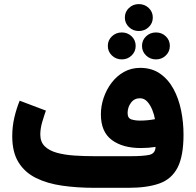

<svg xmlns="http://www.w3.org/2000/svg" viewBox="-20 -899 936 919"><path d="M577.6 -814.9Q577.6 -842.3 597.2 -860.8Q616.7 -879.4 644.5 -879.4Q672.4 -879.4 691.9 -860.8Q711.4 -842.3 711.4 -814.9Q711.4 -788.1 691.9 -769.3Q672.4 -750.5 644.5 -750.5Q616.7 -750.5 597.2 -769.3Q577.6 -788.1 577.6 -814.9ZM659.7 -679.2Q659.7 -706.5 679.2 -725.1Q698.7 -743.7 726.6 -743.7Q754.4 -743.7 773.7 -725.1Q793 -706.5 793 -679.2Q793 -652.3 773.7 -633.5Q754.4 -614.7 726.6 -614.7Q698.7 -614.7 679.2 -633.5Q659.7 -652.3 659.7 -679.2ZM496.1 -679.2Q496.1 -706.5 515.6 -725.1Q535.2 -743.7 563 -743.7Q590.8 -743.7 610.1 -725.1Q629.4 -706.5 629.4 -679.2Q629.4 -652.3 610.1 -633.5Q590.8 -614.7 563 -614.7Q535.2 -614.7 515.6 -633.5Q496.1 -652.3 496.1 -679.2ZM724.6 -195.8Q690.9 -190.4 653.8 -190.4Q566.9 -190.4 514.9 -229.2Q462.9 -268.1 462.9 -351.6Q462.9 -392.1 476.3 -431.4Q489.7 -470.7 514.4 -503.2Q539.1 -535.6 573.7 -554.9Q608.4 -574.2 650.9 -574.2Q706.5 -574.2 746.1 -546.6Q785.6 -519 810.5 -473.1Q835.4 -427.2 846.9 -370.4Q858.4 -313.5 858.4 -254.9Q858.4 -152.3 830.1 -97.2Q801.8 -42 743.4 -21Q685.1 0 594.7 0H432.1Q349.1 0 277.6 -10.3Q206.1 -20.5 152.3 -47.1Q98.6 -73.7 68.6 -122.1Q38.6 -170.4 38.6 -247.1Q38.6 -293.5 48.8 -336.9Q59.1 -380.4 74.2 -417L199.7 -369.6Q191.4 -346.2 182.1 -314.9Q172.9 -283.7 172.9 -254.9Q172.9 -219.7 194.3 -198.7Q215.8 -177.7 252.4 -167.7Q289.1 -157.7 335.4 -154.5Q381.8 -151.4 432.1 -151.4H605.5Q663.6 -151.4 693.6 -157.5Q723.6 -163.6 724.6 -195.8ZM649.9 -321.8Q668 -321.8 686.3 -323.5Q704.6 -325.2 721.7 -328.6Q718.3 -349.6 709 -372.8Q699.7 -396 685.1 -412.4Q670.4 -428.7 649.9 -428.7Q622.6 -428.7 606.7 -407Q590.8 -385.3 590.8 -357.9Q590.8 -333.5 608.6 -327.6Q626.5 -321.8 649.9 -321.8Z"/></svg>

Font: Vazirmatn RD UI Black
Style: Regular
Weight: 900
Designer: Saber Rastikerdar
Foundry: Saber Rastikerdar
Version: Version 33.003